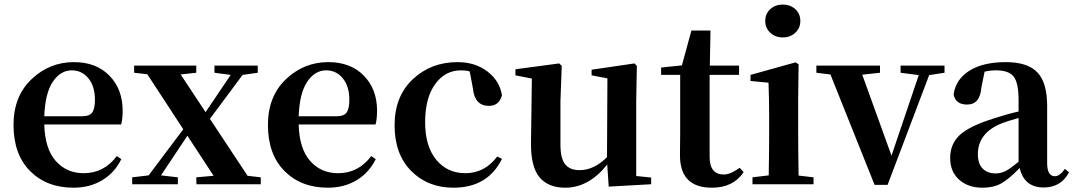

<svg xmlns="http://www.w3.org/2000/svg" viewBox="-20 -831 4843 866"><path d="M179.7 -306.6H350.6Q383.8 -306.6 396 -323.7Q408.2 -340.8 408.2 -380.9Q408.2 -441.4 378.9 -477.5Q349.6 -513.7 303.7 -513.7Q252.9 -513.7 218.3 -462.4Q183.6 -411.1 179.7 -306.6ZM526.4 -269.5H179.7Q182.6 -160.2 231.4 -105Q280.3 -49.8 357.4 -49.8Q449.2 -49.8 506.8 -127L527.3 -113.3Q497.1 -51.8 440.9 -18.1Q384.8 15.6 311.5 15.6Q190.4 15.6 115.7 -59.6Q41 -134.8 41 -267.6Q41 -396.5 122.1 -473.6Q203.1 -550.8 313.5 -550.8Q414.1 -550.8 473.6 -489.7Q533.2 -428.7 533.2 -332Q533.2 -293 526.4 -269.5Z M1096.7 -38.1 1156.2 -31.2V0H866.2L865.2 -31.2L943.4 -38.1L825.2 -218.8L706.1 -40L782.2 -31.2V0H576.2V-31.2L650.4 -40L806.6 -248L644.5 -496.1L585 -502.9V-535.2H865.2V-502.9L794.9 -495.1L907.2 -325.2L1020.5 -493.2L947.3 -502.9V-535.2H1142.6V-502.9L1074.2 -493.2L926.8 -294.9Z M1327.1 -306.6H1498Q1531.2 -306.6 1543.5 -323.7Q1555.7 -340.8 1555.7 -380.9Q1555.7 -441.4 1526.4 -477.5Q1497.1 -513.7 1451.2 -513.7Q1400.4 -513.7 1365.7 -462.4Q1331.1 -411.1 1327.1 -306.6ZM1673.8 -269.5H1327.1Q1330.1 -160.2 1378.9 -105Q1427.7 -49.8 1504.9 -49.8Q1596.7 -49.8 1654.3 -127L1674.8 -113.3Q1644.5 -51.8 1588.4 -18.1Q1532.2 15.6 1459 15.6Q1337.9 15.6 1263.2 -59.6Q1188.5 -134.8 1188.5 -267.6Q1188.5 -396.5 1269.5 -473.6Q1350.6 -550.8 1460.9 -550.8Q1561.5 -550.8 1621.1 -489.7Q1680.7 -428.7 1680.7 -332Q1680.7 -293 1673.8 -269.5Z M2113.3 -430.7 2098.6 -508.8Q2083 -513.7 2059.6 -513.7Q1987.3 -513.7 1942.4 -451.2Q1897.5 -388.7 1897.5 -279.3Q1897.5 -171.9 1947.3 -110.8Q1997.1 -49.8 2079.1 -49.8Q2166 -49.8 2222.7 -125L2244.1 -114.3Q2179.7 15.6 2025.4 15.6Q1909.2 15.6 1834.5 -60.1Q1759.8 -135.7 1759.8 -265.6Q1759.8 -396.5 1841.8 -473.6Q1923.8 -550.8 2043.9 -550.8Q2123 -550.8 2178.2 -508.8Q2233.4 -466.8 2244.1 -401.4Q2231.4 -353.5 2185.5 -353.5Q2121.1 -353.5 2113.3 -430.7Z M2849.6 -37.1 2917 -30.3V0L2725.6 10.7L2718.8 -88.9Q2635.7 15.6 2529.3 15.6Q2453.1 15.6 2413.6 -31.2Q2374 -78.1 2375 -186.5L2378.9 -476.6L2304.7 -491.2V-518.6L2502 -544.9L2513.7 -534.2L2507.8 -374V-179.7Q2507.8 -116.2 2529.3 -89.8Q2550.8 -63.5 2593.8 -63.5Q2659.2 -63.5 2717.8 -122.1L2719.7 -477.5L2648.4 -491.2V-516.6L2841.8 -544.9L2852.5 -534.2L2849.6 -374Z M3316.4 -74.2 3334 -54.7Q3288.1 15.6 3190.4 15.6Q3046.9 15.6 3046.9 -130.9Q3046.9 -146.5 3047.4 -178.7Q3047.9 -210.9 3047.9 -231.4V-493.2H2961.9V-526.4L3055.7 -536.1L3098.6 -693.4H3184.6L3181.6 -535.2H3313.5V-493.2H3180.7V-123Q3180.7 -43.9 3245.1 -43.9Q3274.4 -43.9 3316.4 -74.2Z M3431.6 -736.3Q3431.6 -769.5 3454.6 -790Q3477.5 -810.5 3510.7 -810.5Q3543.9 -810.5 3566.9 -790Q3589.8 -769.5 3589.8 -736.3Q3589.8 -704.1 3566.9 -683.1Q3543.9 -662.1 3510.7 -662.1Q3477.5 -662.1 3454.6 -683.1Q3431.6 -704.1 3431.6 -736.3ZM3582 -39.1 3649.4 -31.2V0H3374V-31.2L3447.3 -40Q3449.2 -153.3 3449.2 -235.4V-305.7Q3449.2 -382.8 3446.3 -458L3365.2 -465.8V-493.2L3568.4 -549.8L3582 -541L3580.1 -384.8V-235.4Q3580.1 -152.3 3582 -39.1Z M4240.2 -535.2V-502.9L4170.9 -492.2L3983.4 2.9H3924.8L3725.6 -495.1L3662.1 -502.9V-535.2H3949.2V-502.9L3869.1 -494.1L4001 -128.9L4124 -492.2L4042 -502.9V-535.2Z M4574.2 -101.6V-298.8Q4515.6 -282.2 4500 -275.4Q4390.6 -232.4 4390.6 -135.7Q4390.6 -92.8 4412.1 -70.8Q4433.6 -48.8 4470.7 -48.8Q4495.1 -48.8 4516.6 -60.1Q4538.1 -71.3 4574.2 -101.6ZM4783.2 -69.3 4801.8 -53.7Q4765.6 14.6 4687.5 14.6Q4599.6 14.6 4579.1 -73.2Q4533.2 -25.4 4498 -4.9Q4462.9 15.6 4411.1 15.6Q4346.7 15.6 4306.2 -20.5Q4265.6 -56.6 4265.6 -118.2Q4265.6 -181.6 4309.1 -222.2Q4352.5 -262.7 4465.8 -297.9Q4526.4 -317.4 4574.2 -328.1V-378.9Q4574.2 -457 4552.2 -485.4Q4530.3 -513.7 4472.7 -513.7Q4447.3 -513.7 4420.9 -507.8L4406.2 -435.5Q4400.4 -359.4 4341.8 -359.4Q4290 -359.4 4281.2 -405.3Q4291 -473.6 4352.5 -512.2Q4414.1 -550.8 4516.6 -550.8Q4615.2 -550.8 4659.2 -504.4Q4703.1 -458 4703.1 -353.5V-95.7Q4703.1 -36.1 4738.3 -36.1Q4759.8 -36.1 4783.2 -69.3Z"/></svg>

Font: GenYoMin TW TTF Bold
Style: Regular
Weight: 700
Version: Version 1.300